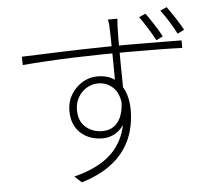

<svg xmlns="http://www.w3.org/2000/svg" viewBox="-57 -873 1114 982"><g transform="rotate(-5 500.0 -381.5)"><path d="M578 -772Q578 -769 577 -760Q576 -751 575.5 -742Q575 -733 575 -728Q574 -708 574 -676.5Q574 -645 574 -607Q574 -569 574.5 -531Q575 -493 575.5 -458.5Q576 -424 576 -400L538 -436Q538 -445 538 -471.5Q538 -498 537.5 -534.5Q537 -571 536.5 -609Q536 -647 535.5 -679Q535 -711 534 -727Q534 -740 532 -754.5Q530 -769 529 -772ZM74 -621Q112 -622 161.5 -624Q211 -626 267.5 -628Q324 -630 384.5 -631.5Q445 -633 504 -634Q563 -635 616 -635Q667 -635 711.5 -634.5Q756 -634 791.5 -634Q827 -634 853.5 -633.5Q880 -633 895 -633V-594Q857 -596 791.5 -597Q726 -598 616 -598Q555 -598 484.5 -597Q414 -596 341 -593.5Q268 -591 200 -587Q132 -583 75 -578ZM586 -335Q586 -280 567 -243Q548 -206 517 -187.5Q486 -169 449 -169Q416 -169 387 -179.5Q358 -190 336.5 -210Q315 -230 303.5 -258.5Q292 -287 292 -324Q292 -369 313.5 -405.5Q335 -442 371 -464.5Q407 -487 449 -487Q502 -487 536 -463.5Q570 -440 587.5 -398Q605 -356 605 -301Q605 -249 592 -198.5Q579 -148 548 -102Q517 -56 462.5 -18Q408 20 324 46L288 13Q360 -5 412.5 -33.5Q465 -62 498.5 -101.5Q532 -141 548.5 -190Q565 -239 565 -298Q565 -381 531.5 -416Q498 -451 451 -451Q419 -451 392 -435Q365 -419 348 -390.5Q331 -362 331 -325Q331 -267 366.5 -236.5Q402 -206 452 -206Q489 -206 514 -225.5Q539 -245 551 -280.5Q563 -316 562 -365ZM723 -785Q740 -762 763 -726.5Q786 -691 801 -662L767 -645Q751 -675 729 -710.5Q707 -746 689 -770ZM834 -809Q851 -785 873.5 -751Q896 -717 913 -686L878 -669Q862 -701 840.5 -735Q819 -769 800 -794Z"/></g></svg>

Font: Noto Sans TC ExtraLight
Style: Regular
Weight: 250
Designer: Ryoko NISHIZUKA  (kana, bopomofo & ideographs); Paul D. Hunt (Latin, Greek & Cyrillic); Sandoll Communications , Soo-you
Foundry: Adobe
Version: Version 2.004-H2;hotconv 1.0.118;makeotfexe 2.5.65603